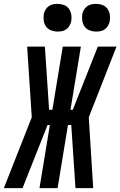

<svg xmlns="http://www.w3.org/2000/svg" viewBox="-58 -977 625 997"><path d="M-38 0 107 -368 83 -735H175L197 -407H214L268 -735H362L308 -407H320L450 -735H547L403 -368L426 0H334L312 -328H295L241 0H147L201 -328H189L59 0ZM441 -813Q424 -813 408 -819Q392 -825 382 -838Q372 -851 369.5 -868Q367 -885 369 -902Q371 -914 377.5 -925.5Q384 -937 394.5 -944.5Q405 -952 417 -954.5Q429 -957 441 -957Q458 -957 474 -951Q490 -945 499.5 -932Q509 -919 512 -902Q515 -885 512 -868Q510 -856 503.5 -844.5Q497 -833 487 -825.5Q477 -818 465 -815.5Q453 -813 441 -813ZM241 -813Q224 -813 208 -819Q192 -825 182 -838Q172 -851 169.5 -868Q167 -885 169 -902Q171 -914 177.5 -925.5Q184 -937 194.5 -944.5Q205 -952 217 -954.5Q229 -957 241 -957Q258 -957 274 -951Q290 -945 299.5 -932Q309 -919 312 -902Q315 -885 312 -868Q310 -856 303.5 -844.5Q297 -833 287 -825.5Q277 -818 265 -815.5Q253 -813 241 -813Z"/></svg>

Font: Iosevka Term Curly
Style: Bold Italic
Weight: 700
Italic angle: -9°
Designer: Belleve Invis
Foundry: Belleve Invis
Version: Version 32.3.0